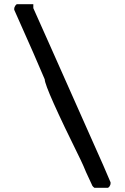

<svg xmlns="http://www.w3.org/2000/svg" viewBox="-20 -802 589 903"><path d="M46.9 -759.8Q46.9 -768.6 52.7 -776.4L58.6 -782.2H66.4H76.2H84H92.8H97.7H102.5H110.4H116.2H136.7V-768.6V-767.6V-763.7Q177.7 -672.9 217.8 -582Q334 -319.3 406.2 -158.2Q478.5 2.9 500 55.7V59.6Q500 68.4 494.1 76.2L488.3 81.1H480.5H471.7H462.9H455.1H450.2H444.3H437.5H431.6H423.8L418 76.2Q413.1 71.3 411.1 64.5L384.8 7.8Q373 -21.5 359.4 -49.8Q190.4 -391.6 190.4 -428.7Q163.1 -492.2 135.7 -555.7L46.9 -755.9Z"/></svg>

Font: LeFont
Style: Default
Weight: 400
Designer: Leryon MEDIA
Version: Version 1.0